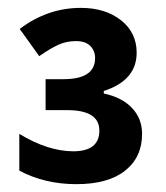

<svg xmlns="http://www.w3.org/2000/svg" viewBox="-20 -743 419 485"><path d="M184.1 -723.1Q246.1 -723.1 285.6 -691.9Q325.2 -660.6 325.2 -609.9Q325.2 -540 242.2 -513.2V-506.8Q288.1 -497.1 313.5 -470.2Q338.9 -443.4 338.9 -404.8Q338.9 -345.7 295.9 -311.8Q252.9 -277.8 172.9 -277.8Q92.8 -277.8 28.8 -312V-404.8Q101.1 -360.8 166 -360.8Q231 -361.3 231 -413.1Q231 -464.8 149.9 -464.8H95.2V-543H140.1Q220.2 -543 220.2 -596.2Q220.2 -614.7 208 -627Q195.8 -639.2 171.9 -639.2Q147.9 -639.2 127.4 -629.9Q106.9 -620.6 79.1 -601.1L29.8 -669.9Q100.1 -723.1 184.1 -723.1Z"/></svg>

Font: OpenSans-Bold
Style: Bold
Weight: 700
Foundry: Ascender Corporation
Version: Version 1.10